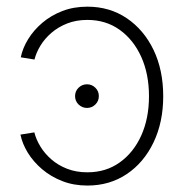

<svg xmlns="http://www.w3.org/2000/svg" viewBox="-20 -558 564 587"><path d="M246.1 -228Q231 -228 220.2 -238.5Q209.5 -249 209.5 -264.2Q209.5 -279.3 220.2 -289.8Q231 -300.3 246.1 -300.3Q260.7 -300.3 271.5 -289.8Q282.2 -279.3 282.2 -264.2Q282.2 -249 271.5 -238.5Q260.7 -228 246.1 -228ZM247.1 9.3Q205.1 9.3 170.2 -4.4Q135.3 -18.1 108.6 -40.8Q82 -63.5 65.2 -90.8Q48.3 -118.2 42.5 -146.5L85 -153.3Q90.3 -131.8 103.5 -110.1Q116.7 -88.4 137.2 -70.6Q157.7 -52.7 185.3 -42Q212.9 -31.2 247.1 -31.2Q303.7 -31.2 345.9 -61.3Q388.2 -91.3 411.9 -143.8Q435.5 -196.3 435.5 -263.7Q435.5 -331.5 411.9 -384Q388.2 -436.5 345.9 -466.8Q303.7 -497.1 247.1 -497.1Q212.9 -497.1 185.5 -486.3Q158.2 -475.6 137.5 -457.8Q116.7 -439.9 103.8 -418.7Q90.8 -397.5 85.4 -376L43.5 -382.8Q49.3 -411.1 66.2 -438.5Q83 -465.8 109.4 -488.3Q135.7 -510.7 170.4 -524.2Q205.1 -537.6 247.1 -537.6Q315.4 -537.6 367.7 -502.2Q419.9 -466.8 449.5 -405.3Q479 -343.8 479 -263.7Q479 -184.6 449.5 -122.8Q419.9 -61 367.7 -25.9Q315.4 9.3 247.1 9.3Z"/></svg>

Font: Inter 24pt ExtraLight
Style: Regular
Weight: 250
Designer: Rasmus Andersson
Foundry: rsms
Version: Version 4.001;git-66647c0bb